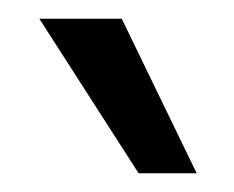

<svg xmlns="http://www.w3.org/2000/svg" viewBox="-20 -740 250 205"><path d="M22 -720H110L190 -555H128Z"/></svg>

Font: Mukta Vaani
Style: Regular
Weight: 400
Designer: Noopur Datye, Girish Dalvi, Yashodeep Gholap, Pallavi Karambelkar
Foundry: Ek Type
Version: Version 2.538;PS 1.000;hotconv 16.6.51;makeotf.lib2.5.65220;